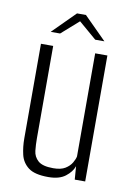

<svg xmlns="http://www.w3.org/2000/svg" viewBox="-76 -685 519 743"><g transform="rotate(10 183.5 -313.5)"><path d="M166 8Q112 8 87.5 -11Q63 -30 56 -60Q49 -90 49 -123V-495H97V-132Q97 -107 99.5 -83.5Q102 -60 119.5 -44.5Q137 -29 179 -29Q209 -29 226 -39.5Q243 -50 251.5 -64.5Q260 -79 262 -90V-495H310V0H269L265 -52Q257 -29 233 -10.5Q209 8 166 8ZM78 -547 166 -635H201L289 -547H253L183 -607L115 -547Z"/></g></svg>

Font: Alumni Sans Thin Light
Style: Regular
Weight: 300
Version: Version 1.018